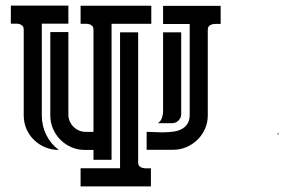

<svg xmlns="http://www.w3.org/2000/svg" viewBox="-20 -664 1013 684"><path d="M313 -94.7V-129.9H282.2Q256.8 -129.9 234.4 -139.6Q211.9 -149.4 195.3 -166Q178.7 -182.6 168.9 -205.1Q159.2 -227.5 159.2 -252.9V-549.8H223.6V-255.9Q223.6 -243.2 228.5 -231.9Q233.4 -220.7 241.7 -212.4Q250 -204.1 261.2 -199.2Q272.5 -194.3 285.2 -194.3H313V-557.6Q313 -567.4 308.1 -572Q303.2 -576.7 296.4 -578.1Q289.6 -579.6 281.5 -579.3Q273.4 -579.1 267.1 -579.1V-643.6H519V-579.1H377.4V-94.7ZM561 -578.6V-643.1H766.1V-578.6Q759.8 -578.6 751.7 -578.9Q743.7 -579.1 736.8 -577.6Q730 -576.2 725.1 -571.5Q720.2 -566.9 720.2 -557.1V-252.9Q720.2 -227.5 710.4 -205.3Q700.7 -183.1 683.8 -166.5Q667 -149.9 644.5 -140.1Q622.1 -130.4 597.2 -130.4H502.4V-194.3Q514.6 -194.3 531 -193.4Q547.4 -192.4 564.5 -192.6Q581.5 -192.9 597.9 -195.1Q614.3 -197.3 627.2 -204.1Q640.1 -210.9 647.9 -223.4Q655.8 -235.8 655.8 -255.9V-578.6ZM472.2 -85.9Q472.2 -76.2 476.8 -71.8Q481.4 -67.4 488.5 -65.7Q495.6 -64 503.4 -64.2Q511.2 -64.5 517.6 -64.5V0H267.1V-64.5H407.7V-548.8H472.2ZM64.5 -558.1Q64.5 -567.9 59.6 -572.5Q54.7 -577.1 47.9 -578.6Q41 -580.1 33 -579.8Q24.9 -579.6 18.6 -579.6V-644H223.6V-579.6H128.9V-252.9Q128.9 -216.3 144.5 -184.1Q160.2 -151.9 189.5 -129.9Q163.6 -129.9 140.9 -139.4Q118.2 -148.9 101.1 -165.5Q84 -182.1 74.2 -204.6Q64.5 -227.1 64.5 -252.9ZM625.5 -548.8V-257.3Q625.5 -244.1 615.7 -234.6Q606 -225.1 592.8 -225.1H542.5Q552.7 -231.9 556.9 -243.9Q561 -255.9 561 -267.1V-548.8ZM968.8 -189H972.7V-185.5H968.8Z"/></svg>

Font: Isar CAT
Style: Regular
Weight: 400
Designer: Digitized by Peter Wiegel
Foundry: CAT-Fonts, Peter Wiegel
Version: Version 1.000; ttfautohint (v1.3)